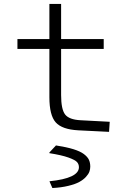

<svg xmlns="http://www.w3.org/2000/svg" viewBox="-20 -657 654 968"><path d="M229 -167V-410.2H67.9V-460H229V-637.2H288.1V-460H502.9V-410.2H288.1V-178.2Q288.1 -106 308.3 -79.8Q328.6 -53.7 386.2 -50.8L533.2 -43L529.8 7.8L374 0Q292.5 -4.4 260.7 -40.3Q229 -76.2 229 -167ZM244.1 291 230 258.8V256.8Q377.9 241.7 377.9 186Q377.9 170.9 368.4 160.2Q358.9 149.4 325 137.2Q291 125 229 115.2V111.8L262.2 76.2Q315.4 84.5 350.1 95.2Q384.8 106 403.1 119.9Q421.4 133.8 428.2 148.4Q435.1 163.1 435.1 183.1Q435.1 195.8 430.7 208.3Q426.3 220.7 413.3 234.9Q400.4 249 379.9 260.3Q359.4 271.5 324.5 280Q289.6 288.6 244.1 291Z"/></svg>

Font: IntelOne Mono Light
Style: Regular
Weight: 300
Designer: Fred Shallcrass
Foundry: Frere-Jones Type LLC
Version: Version 1.200;hotconv 1.1.0;makeotfexe 2.6.0;FJTRelease1.2